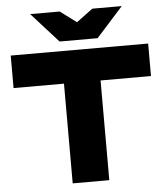

<svg xmlns="http://www.w3.org/2000/svg" viewBox="-63 -1029 943 1085"><g transform="rotate(-5 409.0 -487.0)"><path d="M305 -659H512.6V0H305ZM19 -750H798.6V-565.6H19ZM516.6 -805H301L148.8 -973.8H316.4L456 -869.8H361.6L501.2 -973.8H668.4Z"/></g></svg>

Font: Unbounded
Style: Regular
Weight: 400
Designer: Luke Prowse, Jean-Baptiste Morizot, Fátima Lázaro, Florian Runge
Foundry: NaN
Version: Version 1.701;gftools[0.9.28.dev5+ged2979d]